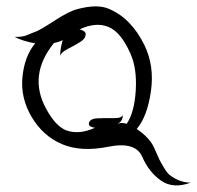

<svg xmlns="http://www.w3.org/2000/svg" viewBox="-20 -455 610 594"><path d="M384 -288Q355 -355 316 -371.5Q277 -388 226 -364Q232 -363 238 -359.5Q244 -356 245 -351Q246 -336 228 -325Q210 -314 189.5 -303.5Q169 -293 166 -282Q166 -303 174 -331Q163 -325 147 -322Q66 -222 123 -118Q152 -65 184 -52Q225 -37 274 -60Q267 -60 260.5 -63.5Q254 -67 255 -73Q257 -88 282 -89Q307 -90 332 -89.5Q357 -89 360 -100Q360 -83 350 -76L340 -70Q353 -78 372 -72Q396 -108 400 -175.5Q404 -243 384 -288ZM220 -427Q281 -443 316 -428Q386 -399 427 -315Q458 -251 447 -173Q436 -95 403 -56Q443 -29 457 2.5Q471 34 473 38.5Q475 43 486.5 62.5Q498 82 507 88Q537 110 570 110Q516 130 478.5 104Q441 78 420 30Q399 -18 315 -1Q231 16 172 -9Q113 -34 78 -93Q43 -152 49.5 -217Q56 -282 89 -321Q52 -327 25 -341Q49 -340 64 -346.5Q79 -353 91.5 -357.5Q104 -362 148.5 -391Q193 -420 220 -427Z"/></svg>

Font: SOV_mook
Style: Book
Weight: 400
Version: Version 1.00